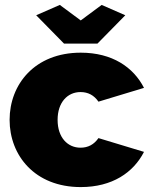

<svg xmlns="http://www.w3.org/2000/svg" viewBox="-20 -750 617 780"><path d="M127 -688 240 -573H376L489 -688L393 -730L308 -667L223 -730ZM19 -263C19 -119 121 10 308 10C436 10 522 -49 565 -133L380 -189C362 -163 338 -150 307 -150C255 -150 214 -191 214 -263C214 -335 255 -376 307 -376C338 -376 362 -363 380 -337L565 -393C522 -477 436 -536 308 -536C121 -536 19 -407 19 -263Z"/></svg>

Font: Raleway Black
Style: Regular
Weight: 900
Designer: Matt McInerney, Pablo Impallari, Rodrigo Fuenzalida
Foundry: Matt McInerney, Pablo Impallari, Rodrigo Fuenzalida
Version: Version 3.000g; ttfautohint (v1.5) -l 8 -r 28 -G 28 -x 14 -D